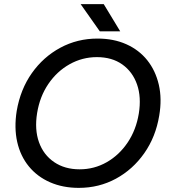

<svg xmlns="http://www.w3.org/2000/svg" viewBox="-20 -899 820 931"><path d="M362 12Q285 12 223 -15Q161 -42 120 -92Q79 -142 63.5 -210.5Q48 -279 61 -361Q79 -466 134.5 -544.5Q190 -623 272.5 -667.5Q355 -712 453 -712Q531 -712 592.5 -684.5Q654 -657 694 -607Q734 -557 750 -488.5Q766 -420 752 -338Q735 -235 679.5 -156Q624 -77 542 -32.5Q460 12 362 12ZM366 -78Q437 -78 497.5 -112.5Q558 -147 599 -208Q640 -269 653 -348Q666 -428 644.5 -489.5Q623 -551 573 -586.5Q523 -622 450 -622Q379 -622 317.5 -587.5Q256 -553 214.5 -492Q173 -431 160 -351Q147 -271 169 -209.5Q191 -148 242.5 -113Q294 -78 366 -78ZM464 -747 371 -879H483L563 -747Z"/></svg>

Font: Figtree Light Medium
Style: Italic
Weight: 500
Italic angle: -9.5°
Version: Version 2.000